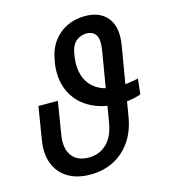

<svg xmlns="http://www.w3.org/2000/svg" viewBox="-111 -827 829 928"><g transform="rotate(-15 303.5 -363.5)"><path d="M568.8 -379.4 560.1 -302.2Q543.9 -296.4 526.1 -292.5Q508.3 -288.6 490.5 -286.9Q472.7 -285.2 456.1 -284.7Q367.2 -285.2 305.7 -319.6Q244.1 -354 216.3 -415.5Q188.5 -477.1 200.7 -558.1L202.6 -565.9Q210.9 -620.6 238.5 -658.9Q266.1 -697.3 307.6 -717.3Q349.1 -737.3 398.4 -737.3Q474.6 -737.3 511.7 -689.9Q548.8 -642.6 534.7 -556.2L477.1 -212.9Q465.3 -141.6 430.4 -91.8Q395.5 -42 343.8 -16.1Q292 9.8 228.5 9.8Q161.6 9.8 116.2 -17.8Q70.8 -45.4 51.5 -95.5Q32.2 -145.5 43.5 -212.9L69.8 -375.5H167L140.6 -212.9Q129.9 -147.5 156.5 -109.6Q183.1 -71.8 242.2 -71.8Q294.9 -71.8 331.5 -106.9Q368.2 -142.1 379.4 -212.9L437 -556.6Q445.3 -608.4 431.2 -631.1Q417 -653.8 383.8 -654.3Q353.5 -653.8 330.8 -634.5Q308.1 -615.2 301.3 -565.9L299.8 -556.2Q292.5 -502.9 308.3 -459.7Q324.2 -416.5 364.7 -391.6Q405.3 -366.7 469.7 -366.7Q481.9 -366.7 494.4 -367.7Q506.8 -368.7 519.5 -370.4Q532.2 -372.1 544.7 -374.5Q557.1 -377 568.8 -379.4Z"/></g></svg>

Font: Inter 28pt
Style: Italic
Weight: 400
Italic angle: -9.3988°
Designer: Rasmus Andersson
Foundry: rsms
Version: Version 4.001;git-66647c0bb